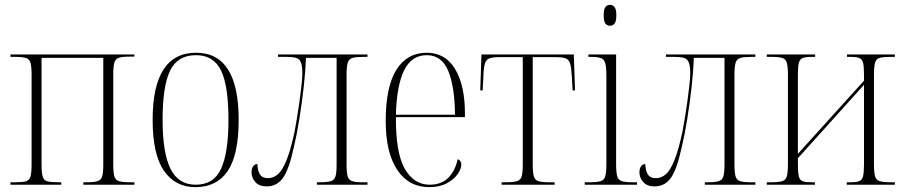

<svg xmlns="http://www.w3.org/2000/svg" viewBox="-20 -760 3726 790"><path d="M23 0V-10H42Q72 -10 86.5 -14Q101 -18 105.5 -34Q110 -50 110 -84V-452Q110 -486 105.5 -501.5Q101 -517 86.5 -521.5Q72 -526 42 -526H23V-536H533V-527H514Q484 -527 469.5 -522.5Q455 -518 450.5 -502.5Q446 -487 446 -453V-84Q446 -50 450.5 -34.5Q455 -19 470 -14.5Q485 -10 516 -10H533V0H323V-10H337Q366 -10 381 -14.5Q396 -19 400.5 -34.5Q405 -50 405 -84V-522H151V-84Q151 -50 155.5 -34Q160 -18 175 -14Q190 -10 222 -10H232V0Z M784 10Q701 10 654.5 -57.5Q608 -125 608 -267Q608 -543 787 -543Q962 -543 962 -267Q962 -123 917 -56.5Q872 10 784 10ZM785 0Q860 0 890 -66.5Q920 -133 920 -267Q920 -407 889.5 -470Q859 -533 786 -533Q711 -533 680 -469.5Q649 -406 649 -267Q649 -131 681.5 -65.5Q714 0 785 0Z M1077 7Q1047 7 1031 -10.5Q1015 -28 1015 -51Q1015 -66 1021.5 -75.5Q1028 -85 1039 -85Q1040 -58 1049.5 -42.5Q1059 -27 1083 -27Q1105 -27 1123.5 -43Q1142 -59 1159 -101Q1176 -143 1192 -218Q1196 -239 1201.5 -272Q1207 -305 1212 -341Q1217 -377 1220.5 -408.5Q1224 -440 1224 -458Q1224 -489 1218 -503.5Q1212 -518 1197.5 -522Q1183 -526 1157 -526H1124V-536H1492V-526H1477Q1447 -526 1431.5 -522Q1416 -518 1411 -502.5Q1406 -487 1406 -454V-84Q1406 -50 1410.5 -34.5Q1415 -19 1429.5 -14.5Q1444 -10 1474 -10H1492V0H1284V-10H1295Q1326 -10 1341 -14.5Q1356 -19 1360.5 -34.5Q1365 -50 1365 -84V-522H1239Q1237 -467 1229.5 -400.5Q1222 -334 1211.5 -269Q1201 -204 1189 -154Q1169 -62 1144 -27.5Q1119 7 1077 7Z M1746 10Q1662 10 1614.5 -61Q1567 -132 1567 -262Q1567 -403 1611 -473Q1655 -543 1736 -543Q1812 -543 1852.5 -476Q1893 -409 1893 -293V-278H1609Q1608 -131 1645.5 -65.5Q1683 0 1748 0Q1796 0 1824.5 -28.5Q1853 -57 1863 -105Q1878 -100 1878 -83Q1878 -65 1863 -43.5Q1848 -22 1818.5 -6Q1789 10 1746 10ZM1852 -288Q1851 -405 1824 -469Q1797 -533 1736 -533Q1673 -533 1642.5 -470Q1612 -407 1609 -288Z M2044 0V-10H2061Q2092 -10 2107 -14.5Q2122 -19 2126.5 -34.5Q2131 -50 2131 -84V-525H2036Q2008 -525 1994 -520Q1980 -515 1975 -498Q1970 -481 1969 -446L1966 -388H1956L1961 -536H2341L2346 -388H2336L2333 -445Q2331 -481 2326 -498Q2321 -515 2307 -520Q2293 -525 2265 -525H2172V-84Q2172 -50 2176.5 -34.5Q2181 -19 2195.5 -14.5Q2210 -10 2240 -10H2262V0Z M2490 -654Q2478 -654 2471 -663Q2464 -672 2464 -697Q2464 -722 2471 -731Q2478 -740 2490 -740Q2501 -740 2508.5 -731Q2516 -722 2516 -697Q2516 -672 2508.5 -663Q2501 -654 2490 -654ZM2386 0V-10H2405Q2436 -10 2451 -14.5Q2466 -19 2470.5 -35Q2475 -51 2475 -85V-448Q2475 -483 2470.5 -499.5Q2466 -516 2452.5 -521Q2439 -526 2411 -526H2401V-536H2515V-86Q2515 -51 2519.5 -35Q2524 -19 2539 -14.5Q2554 -10 2584 -10H2601V0Z M2673 7Q2643 7 2627 -10.5Q2611 -28 2611 -51Q2611 -66 2617.5 -75.5Q2624 -85 2635 -85Q2636 -58 2645.5 -42.5Q2655 -27 2679 -27Q2701 -27 2719.5 -43Q2738 -59 2755 -101Q2772 -143 2788 -218Q2792 -239 2797.5 -272Q2803 -305 2808 -341Q2813 -377 2816.5 -408.5Q2820 -440 2820 -458Q2820 -489 2814 -503.5Q2808 -518 2793.5 -522Q2779 -526 2753 -526H2720V-536H3088V-526H3073Q3043 -526 3027.5 -522Q3012 -518 3007 -502.5Q3002 -487 3002 -454V-84Q3002 -50 3006.5 -34.5Q3011 -19 3025.5 -14.5Q3040 -10 3070 -10H3088V0H2880V-10H2891Q2922 -10 2937 -14.5Q2952 -19 2956.5 -34.5Q2961 -50 2961 -84V-522H2835Q2833 -467 2825.5 -400.5Q2818 -334 2807.5 -269Q2797 -204 2785 -154Q2765 -62 2740 -27.5Q2715 7 2673 7Z M3135 0V-10H3153Q3183 -10 3198 -14.5Q3213 -19 3217.5 -34.5Q3222 -50 3222 -85V-451Q3222 -486 3217.5 -501.5Q3213 -517 3198.5 -521.5Q3184 -526 3154 -526H3135V-536H3334V-526H3321Q3296 -526 3283.5 -521.5Q3271 -517 3267 -501.5Q3263 -486 3263 -453V-127L3535 -428V-453Q3535 -487 3531 -502Q3527 -517 3515 -521.5Q3503 -526 3479 -526H3465V-536H3662V-526H3647Q3615 -526 3600 -522Q3585 -518 3580.5 -502Q3576 -486 3576 -451V-84Q3576 -50 3580.5 -34.5Q3585 -19 3600 -14.5Q3615 -10 3647 -10H3662V0H3464V-10H3479Q3503 -10 3515 -14.5Q3527 -19 3531 -34.5Q3535 -50 3535 -84V-411L3263 -109V-83Q3263 -49 3267 -33.5Q3271 -18 3284 -14Q3297 -10 3322 -10H3333V0Z"/></svg>

Font: Noto Serif Display Condensed ExtraLight
Style: Regular
Weight: 200
Width: 3
Designer: Monotype Design Team
Foundry: Monotype Imaging Inc.
Version: Version 2.009